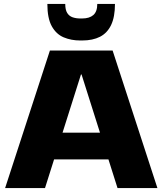

<svg xmlns="http://www.w3.org/2000/svg" viewBox="-20 -957 827 977"><path d="M234 -700H553L781 0H578L395 -578H392L209 0H6ZM217 -282H570V-146H217ZM388 -751Q342 -751 304 -767Q266 -783 243.5 -823.5Q221 -864 221 -937H312Q312 -907 322 -891Q332 -875 349.5 -869Q367 -863 388 -863H398Q435 -863 455 -880.5Q475 -898 475 -937H565Q565 -871 545.5 -830Q526 -789 489 -770Q452 -751 398 -751Z"/></svg>

Font: Pathway Extreme 28pt ExtraBold
Style: Regular
Weight: 800
Designer: Eduardo Rodriguez Tunni
Foundry: Eduardo Rodriguez Tunni
Version: Version 1.001;gftools[0.9.26]